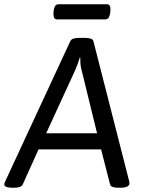

<svg xmlns="http://www.w3.org/2000/svg" viewBox="-43 -880 676 902"><path d="M357 -702Q372 -702 383 -698.5Q394 -695 396 -686L564 -28Q565 -25 565 -22.5Q565 -20 565 -18Q565 -10 555.5 -4Q546 2 521 2H513Q498 2 487 -1.5Q476 -5 474 -14L432 -178H138L64 -14Q60 -5 49 -1.5Q38 2 23 2H18Q-23 2 -23 -14Q-23 -19 -18 -29L287 -686Q291 -695 301.5 -698.5Q312 -702 328 -702ZM334 -610H332Q328 -596 322.5 -581Q317 -566 311 -552L174 -254H413L340 -552Q336 -566 335 -581Q334 -596 334 -610ZM459 -860Q469 -860 472.5 -853Q476 -846 476 -834Q476 -829 474.5 -818Q473 -807 468 -798Q463 -789 451 -789H225Q215 -789 211.5 -796.5Q208 -804 208 -816Q208 -821 209.5 -832Q211 -843 216 -851.5Q221 -860 233 -860Z"/></svg>

Font: Asap VF Beta
Style: Italic
Weight: 400
Italic angle: -6°
Designer: Pablo Cosgaya
Foundry: Pablo Cosgaya
Version: Version 1.007